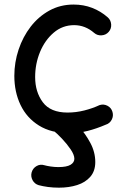

<svg xmlns="http://www.w3.org/2000/svg" viewBox="-20 -555 563 856"><path d="M464.8 -413.1Q452.6 -398.9 433.3 -397.5Q414.1 -396 399.9 -408.2Q359.9 -442.9 310.5 -442.9Q258.8 -442.9 219.5 -409.4Q180.2 -376 158.4 -323.2Q136.7 -270.5 136.7 -211.4Q136.7 -145 170.9 -99.1Q205.1 -53.2 281.2 -53.2Q318.8 -53.2 355.7 -62.5Q392.6 -71.8 423.8 -86.4Q441.9 -92.3 459 -83.5Q476.1 -74.7 481.4 -56.2Q486.8 -38.1 478 -21.2Q469.2 -4.4 451.2 1Q410.2 18.6 371.1 28.6Q332 38.6 288.6 38.6Q208 38.6 153.6 4.6Q99.1 -29.3 71.5 -87.2Q43.9 -145 43.9 -216.8Q43.9 -277.3 63 -334.2Q82 -391.1 116.9 -436.3Q151.9 -481.4 200.4 -508.1Q249 -534.7 308.1 -534.7Q352.5 -534.7 390.6 -520Q428.7 -505.4 460 -478Q474.1 -465.8 475.6 -446.5Q477.1 -427.2 464.8 -413.1ZM210.9 -38.1Q222.7 -52.7 241.9 -54.7Q261.2 -56.6 275.9 -44.9Q299.8 -25.9 330.1 7.3Q360.4 40.5 382.6 81.8Q404.8 123 404.8 167.5Q404.8 207.5 382.8 232.9Q360.8 258.3 324.2 270Q287.6 281.7 242.7 281.7Q217.3 281.7 193.8 278.6Q170.4 275.4 152.3 270.5Q134.3 265.1 125.2 248.3Q116.2 231.4 121.1 213.4Q126.5 194.8 143.1 185.3Q159.7 175.8 177.7 181.6Q188 184.6 205.8 187.3Q223.6 189.9 240.2 189.9Q277.3 189.9 294.4 179.7Q311.5 169.4 311.5 152.8Q311.5 135.3 294.9 110.8Q278.3 86.4 256.3 63.2Q234.4 40 217.8 26.9Q203.1 15.1 200.9 -4.2Q198.7 -23.4 210.9 -38.1Z"/></svg>

Font: Mikhak-FD Medium
Style: Regular
Weight: 500
Designer: Amin Abedi
Version: Version 3.2